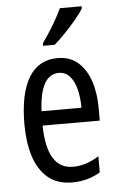

<svg xmlns="http://www.w3.org/2000/svg" viewBox="-55 -804 527 853"><g transform="rotate(-5 209.0 -378.0)"><path d="M215 -546Q270 -546 306 -514.5Q342 -483 360 -429.5Q378 -376 378 -309V-253H123Q126 -59 242 -59Q271 -59 299.5 -68Q328 -77 358 -96V-24Q302 10 233 10Q165 10 123 -26.5Q81 -63 62 -125Q43 -187 43 -265Q43 -402 86.5 -474Q130 -546 215 -546ZM215 -480Q174 -480 151 -440Q128 -400 124 -317H302Q302 -361 293 -398Q284 -435 264.5 -457.5Q245 -480 215 -480ZM342 -757Q330 -736 306 -707.5Q282 -679 255.5 -651.5Q229 -624 208 -606H156V-617Q214 -699 245 -766H342Z"/></g></svg>

Font: Noto Sans ExtraCondensed
Style: Regular
Weight: 400
Width: 2
Designer: Monotype Design Team
Foundry: Monotype Imaging Inc.
Version: Version 2.013; ttfautohint (v1.8.4.7-5d5b)